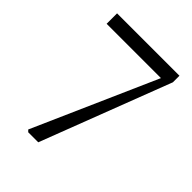

<svg xmlns="http://www.w3.org/2000/svg" viewBox="-207 -841 952 952"><g transform="rotate(45 269.0 -364.5)"><path d="M52.7 -728.5H490.2V-682.6L228.5 0H158.2L148.4 -9.8L433.6 -655.3H52.7Z"/></g></svg>

Font: Bpmf Zihi Serif Regular
Style: Regular
Weight: 400
Foundry: But Ko
Version: Version 1.320